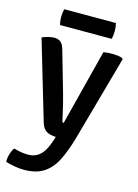

<svg xmlns="http://www.w3.org/2000/svg" viewBox="-130 -733 733 1021"><g transform="rotate(15 236.0 -222.0)"><path d="M330.5 -15Q309 59.5 282.8 111.8Q256.5 164 214.5 191.2Q172.5 218.5 104.5 218.5Q80 218.5 50.8 213Q21.5 207.5 5 202Q3.5 182.5 10.5 158.8Q17.5 135 28.5 122.5Q41.5 126.5 63 130.8Q84.5 135 104.5 135Q137 135 159 120.8Q181 106.5 195.8 80Q210.5 53.5 221.5 17.5L225 5.5Q192.5 4.5 173 -7.2Q153.5 -19 144 -50L15 -486Q33.5 -494 51.2 -498Q69 -502 82.5 -502Q102 -502 116 -491.8Q130 -481.5 138 -453L202.5 -228.5Q209 -206.5 215.5 -179.8Q222 -153 227.8 -127.8Q233.5 -102.5 237.5 -84Q239.5 -77 246.5 -77L353 -494.5Q363 -497 375.8 -498Q388.5 -499 399.5 -499Q414.5 -499 429.2 -497.5Q444 -496 457.5 -491L461.5 -484.5ZM93 -575Q90 -586 88.8 -595.8Q87.5 -605.5 87.5 -618Q87.5 -630.5 88.8 -640.5Q90 -650.5 93 -662H377.5Q380.5 -650.5 381.5 -641.2Q382.5 -632 382.5 -618.5Q382.5 -594 377.5 -575Z"/></g></svg>

Font: Signika Negative Light Medium
Style: Regular
Weight: 500
Version: Version 2.001